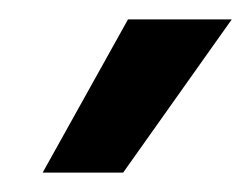

<svg xmlns="http://www.w3.org/2000/svg" viewBox="-20 -770 259 198"><path d="M112 -750 24 -592H107L219 -750Z"/></svg>

Font: Oakes Medium
Style: Regular
Weight: 500
Designer: Samuel Oakes
Foundry: Samuel Oakes
Version: Version 1.003;PS 001.003;hotconv 1.0.88;makeotf.lib2.5.64775